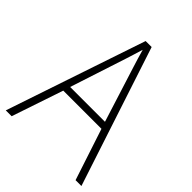

<svg xmlns="http://www.w3.org/2000/svg" viewBox="-205 -821 928 928"><g transform="rotate(45 258.5 -357.5)"><path d="M477 0H517L282 -715H241L0 0H40L129 -264H390ZM288 -585 378 -300H140L233 -585C242 -614 252 -644 261 -675C270 -642 280 -611 288 -585Z"/></g></svg>

Font: Noto Sans Malayalam SemiCondensed ExtraLight
Style: Regular
Weight: 200
Width: 4
Designer: Jelle Bosma - Monotype Design Team
Foundry: Monotype Imaging Inc.
Version: Version 2.104